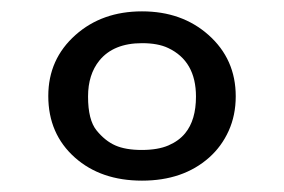

<svg xmlns="http://www.w3.org/2000/svg" viewBox="-20 -702 500 338"><path d="M325 -532C325 -504.5 318.7 -483 306 -467.5C298.7 -458.5 288.8 -451.3 276.5 -446C264.2 -440.7 248.5 -438 229.5 -438C210.5 -438 195 -440.7 183 -446C171 -451.3 160 -460.1 150 -472.4C140 -484.7 135 -504.5 135 -532C135 -558 141.7 -579.1 155 -595.5C171.6 -615.8 196.6 -626 230 -626C248.7 -626 264 -623.2 276 -617.5C308.7 -602.1 325 -573.6 325 -532ZM395 -532.5C395 -576.1 379 -612.1 347 -640.5C315.8 -668.2 276.8 -682 230 -682C183.2 -682 144.2 -668.2 113 -640.5C81 -612.1 65 -576.3 65 -533C65 -488.4 80.7 -452.3 112 -424.5C142.5 -397.5 181.8 -384 230 -384C278.2 -384 317.5 -397.5 348 -424.5C362.7 -437.5 374.2 -453.2 382.5 -471.5C390.8 -489.8 395 -510.2 395 -532.5Z"/></svg>

Font: GI
Style: Regular
Weight: 400
Designer: Alfredo Marco Pradil
Version: Version 1.01 2015